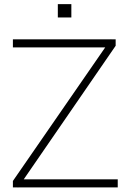

<svg xmlns="http://www.w3.org/2000/svg" viewBox="-20 -901 625 923"><path d="M42 0V-31L514 -714L512 -673H42V-712H536V-681L66 2L68 -39H546V0ZM258 -881H323V-817H258Z"/></svg>

Font: Muli ExtraLight
Style: Regular
Weight: 250
Designer: Vernon Adams
Foundry: Vernon Adams
Version: Version 2.100; ttfautohint (v1.8.1.43-b0c9)